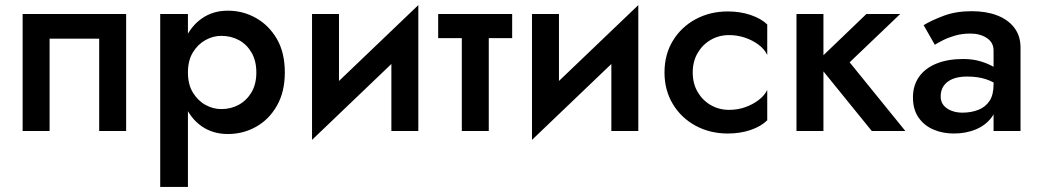

<svg xmlns="http://www.w3.org/2000/svg" viewBox="-20 -515 4091 755"><path d="M476 -460H69V0H175V-363H370V0H476Z M719 220V-460H610V220ZM1100 -230Q1100 -308 1069 -361.5Q1038 -415 987 -444Q936 -473 876 -473Q818 -473 774.5 -443Q731 -413 707 -359Q683 -305 683 -230Q683 -156 707 -101.5Q731 -47 774.5 -17.5Q818 12 876 12Q936 12 987 -16.5Q1038 -45 1069 -99.5Q1100 -154 1100 -230ZM988 -230Q988 -184 969 -152Q950 -120 919 -103Q888 -86 850 -86Q818 -86 788 -102.5Q758 -119 738.5 -151Q719 -183 719 -230Q719 -277 738.5 -309Q758 -341 788 -357.5Q818 -374 850 -374Q888 -374 919 -357.5Q950 -341 969 -308.5Q988 -276 988 -230Z M1620 -360 1625 -495 1212 -100 1207 35ZM1313 -460H1207V35L1313 -88ZM1625 -495 1519 -373V0H1625Z M1703 -460V-365H1994V-460ZM1796 -440V0H1902V-440Z M2485 -360 2490 -495 2077 -100 2072 35ZM2178 -460H2072V35L2178 -88ZM2490 -495 2384 -373V0H2490Z M2704 -230Q2704 -273 2723 -306Q2742 -339 2774.5 -358Q2807 -377 2847 -377Q2879 -377 2909 -367Q2939 -357 2962.5 -339.5Q2986 -322 2997 -299V-419Q2973 -442 2932 -456Q2891 -470 2842 -470Q2772 -470 2715.5 -439.5Q2659 -409 2626 -355Q2593 -301 2593 -230Q2593 -160 2626 -105.5Q2659 -51 2715.5 -20.5Q2772 10 2842 10Q2891 10 2932 -4Q2973 -18 2997 -42V-161Q2986 -139 2963 -121.5Q2940 -104 2910.5 -93.5Q2881 -83 2847 -83Q2807 -83 2774.5 -102Q2742 -121 2723 -154Q2704 -187 2704 -230Z M3112 -460V0H3218V-460ZM3387 -460 3189 -270 3408 0H3540L3321 -270L3520 -460Z M3679 -136Q3679 -160 3691 -177.5Q3703 -195 3726 -204.5Q3749 -214 3783 -214Q3825 -214 3857 -203.5Q3889 -193 3920 -170V-227Q3912 -237 3891 -250Q3870 -263 3838.5 -273Q3807 -283 3767 -283Q3707 -283 3662.5 -265Q3618 -247 3594 -213Q3570 -179 3570 -132Q3570 -85 3591.5 -53.5Q3613 -22 3649.5 -6Q3686 10 3731 10Q3779 10 3818 -6.5Q3857 -23 3880 -54.5Q3903 -86 3903 -130L3887 -183Q3887 -142 3871 -118Q3855 -94 3827 -83Q3799 -72 3764 -72Q3741 -72 3721.5 -79.5Q3702 -87 3690.5 -101Q3679 -115 3679 -136ZM3656 -339Q3667 -346 3687.5 -356.5Q3708 -367 3735.5 -375Q3763 -383 3796 -383Q3834 -383 3860.5 -365.5Q3887 -348 3887 -316V0H3993V-328Q3993 -374 3968.5 -406Q3944 -438 3901 -454.5Q3858 -471 3801 -471Q3739 -471 3691 -453Q3643 -435 3612 -416Z"/></svg>

Font: Jost Medium
Style: Regular
Weight: 500
Version: Version 3.710